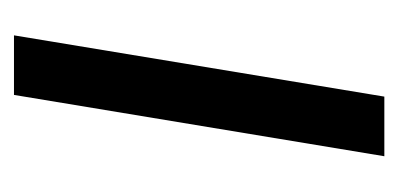

<svg xmlns="http://www.w3.org/2000/svg" viewBox="-172 -414 586 283"><g transform="rotate(-90 121.5 -273.0)"><path d="M32.2 0 122.6 -545.9H210.4L120.1 0Z"/></g></svg>

Font: Inter Variable
Style: Italic
Weight: 400
Italic angle: -9.39999°
Designer: Rasmus Andersson
Foundry: rsms
Version: Version 4.001;git-9221beed3